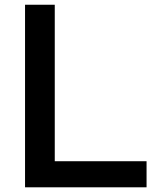

<svg xmlns="http://www.w3.org/2000/svg" viewBox="-20 -798 644 818"><path d="M213.3 -777.8V-111.1H604.4V0H86.7V-777.8Z"/></svg>

Font: Paperlogy 6 SemiBold
Style: Regular
Weight: 600
Designer: redesigned by Lee Juim, glyphs from Gmarket Sans & Montserrat
Foundry: PT&
Version: Version 1.001